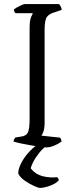

<svg xmlns="http://www.w3.org/2000/svg" viewBox="-20 -727 371 947"><path d="M210 0Q201 0 179 -3Q157 -6 130.5 -10.5Q104 -15 81 -20Q58 -25 47 -29Q47 -35 50 -40.5Q53 -46 56 -49L82 -53Q109 -56 117.5 -73.5Q126 -91 126 -140V-587Q126 -624 132.5 -640.5Q139 -657 142 -662H57Q50 -667 48 -679Q52 -684 63.5 -690.5Q75 -697 86.5 -702Q98 -707 103 -707H271Q275 -703 279.5 -695Q284 -687 284 -678L245 -665Q222 -658 211 -643Q200 -628 200 -578V-120Q200 -96 194.5 -79.5Q189 -63 184 -58L277 -48Q279 -45 281 -40Q283 -35 284 -29Q268 -17 247 -8.5Q226 0 210 0ZM176 200Q170 200 147.5 190Q125 180 102 164Q79 148 70 129Q70 107 83 80.5Q96 54 117.5 29Q139 4 165 -14H219Q192 3 172.5 28Q153 53 142.5 74.5Q132 96 132 104Q155 133 190 142Q225 151 262 147Q264 150 267 153.5Q270 157 270 162Q257 178 227 189Q197 200 176 200Z"/></svg>

Font: Texturina 72pt Light
Style: Regular
Weight: 300
Designer: Guillermo Torres Carreño
Foundry: Omnibus-Type
Version: Version 1.002; ttfautohint (v1.8.3)